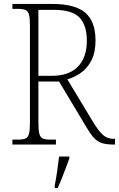

<svg xmlns="http://www.w3.org/2000/svg" viewBox="-20 -734 604 975"><path d="M43 0V-25H72Q96 -25 109 -30.5Q122 -36 127 -54Q132 -72 132 -108V-606Q132 -642 127 -660Q122 -678 109 -683.5Q96 -689 72 -689H43V-714H245Q361 -714 413 -669.5Q465 -625 465 -529Q465 -469 445 -429Q425 -389 392.5 -365.5Q360 -342 322 -331L456 -109Q483 -66 504.5 -47.5Q526 -29 556 -29H564V0H558Q519 0 496 -8Q473 -16 455.5 -35.5Q438 -55 417 -91L280 -320H175V-108Q175 -72 180 -54Q185 -36 198 -30.5Q211 -25 235 -25H264V0ZM243 -349Q330 -349 375.5 -395.5Q421 -442 421 -528Q421 -604 384.5 -644Q348 -684 251 -684H175V-349ZM258 208Q265 172 270.5 134.5Q276 97 280 61H332V71Q324 92 314 119.5Q304 147 293 174Q282 201 273 221H258Z"/></svg>

Font: Noto Serif Lao SemiCondensed ExtraLight
Style: Regular
Weight: 200
Width: 4
Designer: Monotype Design Team
Foundry: Monotype Imaging Inc.
Version: Version 2.003; ttfautohint (v1.8.4.7-5d5b)